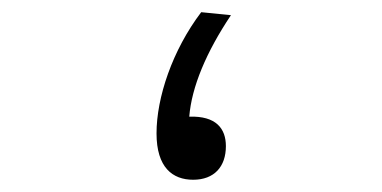

<svg xmlns="http://www.w3.org/2000/svg" viewBox="-20 -292 626 315"><path d="M296.9 2.9C331.5 2.9 350.6 -18.6 350.6 -52.2C350.6 -81.1 334.5 -102.1 290.5 -100.6C294.4 -149.4 318.4 -206.5 358.9 -267.1L310.1 -272C262.7 -209.5 236.8 -131.8 236.8 -73.2C236.8 -17.1 263.2 2.9 296.9 2.9Z"/></svg>

Font: Cascadia Code Light
Style: Regular
Weight: 300
Monospace: yes
Designer: Aaron Bell
Foundry: Saja Typeworks
Version: Version 2404.023